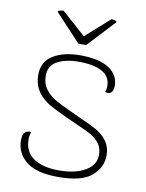

<svg xmlns="http://www.w3.org/2000/svg" viewBox="-80 -745 621 815"><g transform="rotate(10 230.0 -337.5)"><path d="M45 -114Q45 -138 54 -148Q63 -158 82 -156Q76 -141 76 -124Q76 -70 116 -43Q156 -16 224 -16Q295 -16 338.5 -41Q382 -66 382 -111Q382 -140 367 -159.5Q352 -179 329.5 -191.5Q307 -204 266 -222Q251 -228 221 -242Q212 -246 164 -269.5Q116 -293 92.5 -325Q69 -357 69 -400Q69 -458 114.5 -485.5Q160 -513 231 -513Q312 -513 354.5 -485.5Q397 -458 397 -410Q397 -387 384 -379Q380 -376 373 -376Q369 -376 361 -378Q366 -389 366 -404Q366 -445 330.5 -465Q295 -485 229 -485Q173 -485 137 -465.5Q101 -446 101 -403Q101 -368 119 -344.5Q137 -321 161 -307Q185 -293 237 -269L272 -253Q320 -232 348 -216.5Q376 -201 395 -175.5Q414 -150 414 -113Q414 -62 371.5 -25Q329 12 227 12Q133 12 89 -23.5Q45 -59 45 -114ZM231 -595 334 -687Q350 -687 358 -679L248 -561Q242 -560 230 -560Q219 -560 213 -561L103 -679Q105 -683 113.5 -685Q122 -687 128 -687Z"/></g></svg>

Font: Arima Madurai Thin
Style: Regular
Weight: 250
Designer: Joana Correia and Natanael Gama
Foundry: NDISCOVER
Version: Version 1.019; ttfautohint (v1.5) -l 7 -r 28 -G 50 -x 13 -D 